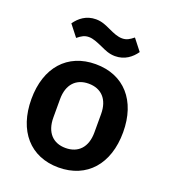

<svg xmlns="http://www.w3.org/2000/svg" viewBox="-138 -843 839 954"><g transform="rotate(20 281.5 -366.0)"><path d="M356 -604C407 -604 442 -632 465 -665L418 -725C397 -708 382 -699 359 -699C336 -699 314 -708 284 -722C260 -733 237 -744 206 -744C155 -744 120 -716 97 -683L144 -623C165 -640 180 -649 203 -649C226 -649 248 -639 278 -626C302 -615 325 -604 356 -604ZM281 12C431 12 524 -94 524 -262C524 -429 431 -534 281 -534C132 -534 39 -429 39 -262C39 -94 132 12 281 12ZM281 -91C215 -91 173 -134 173 -213V-310C173 -388 215 -431 281 -431C348 -431 390 -388 390 -310V-213C390 -134 348 -91 281 -91Z"/></g></svg>

Font: Braiins Sans SemiBold
Style: Regular
Weight: 600
Designer: Mike Abbink, Paul van der Laan, Pieter van Rosmalen, Jiri Chlebus, Lubos Buracinsky
Foundry: Bold Monday, Sudetype
Version: Version 1.000;hotconv 1.0.109;makeotfexe 2.5.65596